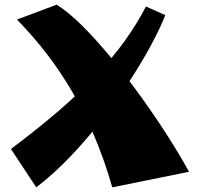

<svg xmlns="http://www.w3.org/2000/svg" viewBox="-20 -787 860 826"><path d="M136 19 27 -146Q143 -233 234 -311.5Q325 -390 395 -464.5Q465 -539 517 -611.5Q569 -684 608 -759L691 -722Q672 -672 634 -600.5Q596 -529 542.5 -446Q489 -363 424 -278.5Q359 -194 286 -117Q213 -40 136 19ZM463 19Q429 -102 376.5 -223.5Q324 -345 245.5 -465Q167 -585 53 -703L224 -767Q276 -734 337 -673Q398 -612 462 -533.5Q526 -455 587.5 -369.5Q649 -284 702 -201Q755 -118 793 -48Z"/></svg>

Font: Marhey Light
Style: Bold
Weight: 700
Version: Version 1.000